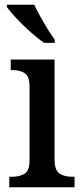

<svg xmlns="http://www.w3.org/2000/svg" viewBox="-20 -786 347 806"><path d="M19 0V-44H31Q62 -44 83 -56.5Q104 -69 104 -113V-423Q104 -466 83.5 -479Q63 -492 33 -492H25V-536H209V-117Q209 -71 230 -57.5Q251 -44 282 -44H293V0ZM165 -606Q139 -624 107 -652.5Q75 -681 48 -710Q21 -739 9 -756V-766H124Q134 -744 149 -717Q164 -690 180 -664Q196 -638 210 -619V-606Z"/></svg>

Font: Noto Serif Sinhala SemiCondensed Medium
Style: Regular
Weight: 500
Width: 4
Designer: Jelle Bosma - Monotype Design Team
Foundry: Monotype Imaging Inc.
Version: Version 2.007; ttfautohint (v1.8.4.7-5d5b)